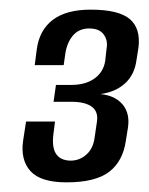

<svg xmlns="http://www.w3.org/2000/svg" viewBox="-20 -615 308 398"><path d="M118 -237Q64 -237 43 -260.5Q22 -284 28 -324L34 -363H94L91 -339Q83 -283 126 -282Q145 -282 159 -294.5Q173 -307 176 -329L181 -363Q184 -384 170 -394Q156 -404 128 -404H91L96 -439H128Q157 -439 175.5 -452Q194 -465 198 -488L201 -515Q204 -531 195 -543.5Q186 -556 165 -556Q143 -556 130.5 -540.5Q118 -525 115 -501L112 -480H52L56 -511Q61 -552 89 -573.5Q117 -595 168 -595Q226 -595 249 -575.5Q272 -556 267 -516L263 -491Q259 -460 239 -442Q219 -424 188 -420Q219 -417 234.5 -398Q250 -379 245 -349L241 -324Q235 -281 206.5 -259Q178 -237 118 -237Z"/></svg>

Font: Alumni Sans SemiBold
Style: Italic
Weight: 600
Italic angle: -8°
Version: Version 1.016